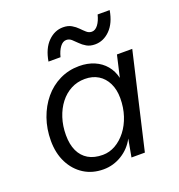

<svg xmlns="http://www.w3.org/2000/svg" viewBox="-131 -826 878 943"><g transform="rotate(-20 308.0 -354.5)"><path d="M251 8Q193 8 149 -20Q105 -48 80 -97.5Q55 -147 55 -212Q55 -274 74 -328Q93 -382 127 -423Q161 -464 208 -487Q255 -510 310 -510Q354 -510 389 -495Q424 -480 447 -452.5Q470 -425 479 -387L505 -500H585L469 0H399L416 -93Q392 -47 347.5 -19.5Q303 8 251 8ZM272 -60Q307 -60 338.5 -78Q370 -96 394.5 -127.5Q419 -159 433 -201.5Q447 -244 447 -293Q447 -338 430.5 -371.5Q414 -405 384.5 -423Q355 -441 315 -441Q275 -441 242 -423.5Q209 -406 185 -375Q161 -344 147.5 -302.5Q134 -261 134 -213Q134 -164 150 -130Q166 -96 196.5 -78Q227 -60 272 -60ZM546 -717Q535 -652 500.5 -617.5Q466 -583 422 -583Q396 -583 378 -593.5Q360 -604 347 -617.5Q334 -631 322 -641.5Q310 -652 295 -652Q277 -652 262.5 -633Q248 -614 240 -582H177Q188 -647 222.5 -681.5Q257 -716 301 -716Q327 -716 345 -705.5Q363 -695 376 -681.5Q389 -668 401 -657.5Q413 -647 428 -647Q446 -647 460.5 -666Q475 -685 483 -717Z"/></g></svg>

Font: Work Sans
Style: Italic
Weight: 400
Italic angle: -13°
Designer: Wei Huang
Foundry: Wei Huang
Version: Version 2.012